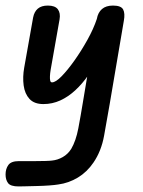

<svg xmlns="http://www.w3.org/2000/svg" viewBox="-76 -370 515 690"><path d="M-56 257Q-56 237 -46 223Q-36 209 -8 209Q-2 209 14.5 209Q31 209 50.5 209Q70 209 87 208.5Q104 208 111 207Q131 205 149.5 194.5Q168 184 180 165Q197 136 205.5 91Q214 46 222 -3L272 -302Q276 -325 290.5 -337.5Q305 -350 330 -350Q359 -350 366.5 -336Q374 -322 369 -295L318 5Q308 63 298 118Q288 173 260 214Q237 248 204 268Q171 288 133 293Q121 295 100.5 296.5Q80 298 57.5 298.5Q35 299 16.5 299.5Q-2 300 -9 300Q-38 300 -47 288Q-56 276 -56 257ZM80 4Q47 4 30 -14.5Q13 -33 9 -63Q5 -93 11 -127L43 -307Q47 -328 60 -339Q73 -350 96 -350Q122 -350 132 -336.5Q142 -323 138 -300L106 -119Q104 -107 103.5 -96.5Q103 -86 104.5 -80Q106 -74 111 -74Q124 -74 145.5 -96Q167 -118 191.5 -152.5Q216 -187 238 -226.5Q260 -266 272 -302L284 -172Q265 -134 242.5 -101.5Q220 -69 194.5 -45.5Q169 -22 140.5 -9Q112 4 80 4Z"/></svg>

Font: Edu QLD Beginners
Style: Regular
Weight: 400
Designer: Tina and Corey Anderson
Foundry: Google for Education
Version: Version 1.001